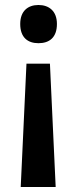

<svg xmlns="http://www.w3.org/2000/svg" viewBox="-20 -567 308 769"><path d="M208 -471C208 -523 176 -547 134 -547C92 -547 61 -523 61 -471C61 -417 91 -394 134 -394C177 -394 208 -416 208 -471ZM86 -312 63 182H203L180 -312Z"/></svg>

Font: Noto Sans Thai SemCond SemBd
Style: Regular
Weight: 600
Width: 4
Designer: Monotype Design Team
Foundry: Monotype Imaging Inc.
Version: Version 2.002